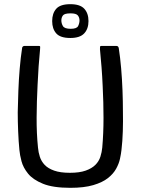

<svg xmlns="http://www.w3.org/2000/svg" viewBox="-20 -893 674 920"><path d="M317 7Q234 7 186 -12.5Q138 -32 114.5 -61Q91 -90 83 -120.5Q75 -151 73 -174Q69 -215 67 -263Q65 -311 65 -355Q66 -404 68 -458Q70 -512 74.5 -565Q79 -618 86 -663Q86 -667 89.5 -670Q93 -673 97 -673Q114 -673 131 -673Q148 -673 165 -673Q171 -673 172 -671Q173 -669 172 -657Q168 -617 165 -574Q162 -531 160 -485Q156 -406 155.5 -330.5Q155 -255 162 -186Q164 -163 171 -141.5Q178 -120 194 -103Q210 -86 239.5 -75.5Q269 -65 315 -65Q361 -65 390.5 -75.5Q420 -86 437 -103Q454 -120 461 -142Q468 -164 470 -186Q476 -254 476 -328Q476 -402 472 -480Q470 -527 466.5 -571.5Q463 -616 459 -657Q459 -669 460 -671Q461 -673 467 -673Q485 -673 502.5 -673Q520 -673 537 -673Q543 -673 545.5 -670Q548 -667 549 -663Q556 -618 560.5 -565.5Q565 -513 567 -459.5Q569 -406 569 -358Q570 -313 568.5 -264.5Q567 -216 562 -174Q560 -156 555 -132.5Q550 -109 536.5 -84.5Q523 -60 497 -39.5Q471 -19 427 -6Q383 7 317 7ZM404 -792Q404 -755 383.5 -733Q363 -711 317 -711Q269 -711 249.5 -733Q230 -755 230 -792Q230 -829 249.5 -851Q269 -873 317 -873Q364 -873 384 -851Q404 -829 404 -792ZM361 -795Q361 -809 353 -819Q345 -829 318 -829Q289 -829 281.5 -819Q274 -809 274 -795Q274 -781 281.5 -768Q289 -755 319 -755Q348 -755 354.5 -768.5Q361 -782 361 -795Z"/></svg>

Font: Glory Medium
Style: Regular
Weight: 500
Designer: Robert Leuschke
Foundry: Robert Leuschke
Version: Version 1.011